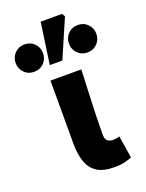

<svg xmlns="http://www.w3.org/2000/svg" viewBox="-221 -862 723 948"><g transform="rotate(-20 141.0 -388.0)"><path d="M212 12Q153 12 120.5 -10Q88 -32 74.5 -72.5Q61 -113 61 -166V-498H223Q221 -442 218 -377.5Q215 -313 213.5 -255.5Q212 -198 212 -160Q212 -136 222.5 -126.5Q233 -117 254 -117Q260 -117 269.5 -118.5Q279 -120 286 -123L305 -5Q288 1 267 6.5Q246 12 212 12ZM1 -566Q-30 -566 -50.5 -587Q-71 -608 -71 -638Q-71 -668 -50.5 -689Q-30 -710 1 -710Q32 -710 52.5 -689Q73 -668 73 -638Q73 -608 52.5 -587Q32 -566 1 -566ZM281 -566Q250 -566 229.5 -587Q209 -608 209 -638Q209 -668 229.5 -689Q250 -710 281 -710Q312 -710 332.5 -689Q353 -668 353 -638Q353 -608 332.5 -587Q312 -566 281 -566ZM84 -571 115 -788H227L237 -772L150 -571Z"/></g></svg>

Font: Source Sans 3 ExtraBold
Style: Regular
Weight: 800
Designer: Paul D. Hunt
Foundry: Adobe
Version: Version 3.052;hotconv 1.1.0;makeotfexe 2.6.0